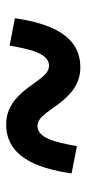

<svg xmlns="http://www.w3.org/2000/svg" viewBox="156 -624 287 640"><g transform="rotate(90 300.0 -304.5)"><path d="M395.2 -181.1C498.6 -181.1 540.8 -275.6 558.6 -399.1L467.7 -416.9C454.5 -343.4 440.3 -285.5 400.6 -285.5C372.2 -285.5 355.5 -317.8 328.1 -354.4C294 -399.9 257.8 -428.3 204.9 -428.3C101.2 -428.3 59.3 -333.8 41.2 -210.2L132.5 -192.5C145.2 -266 159.8 -323.9 199.6 -323.9C227.6 -323.9 244.3 -291.5 272 -255C306.1 -209.5 342.3 -181.1 395.2 -181.1Z"/></g></svg>

Font: Margiela Mono SemiBold
Style: Regular
Weight: 600
Designer: Mike Abbink, Paul van der Laan, Pieter van Rosmalen
Foundry: Bold Monday
Version: Version 2.003 2021